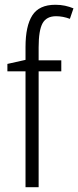

<svg xmlns="http://www.w3.org/2000/svg" viewBox="-20 -785 328 805"><path d="M237 -486H142V0H87V-486H11V-517L87 -534V-588Q87 -676 115.5 -720.5Q144 -765 212 -765Q234 -765 252.5 -761Q271 -757 288 -750L273 -706Q244 -717 215 -717Q175 -717 158.5 -687.5Q142 -658 142 -586V-532H237Z"/></svg>

Font: Noto Sans Khmer UI Condensed Light
Style: Regular
Weight: 300
Width: 3
Designer: Danh Hong and the Monotype Design Team
Foundry: Monotype Imaging Inc.
Version: Version 2.002; ttfautohint (v1.8.4.7-5d5b)